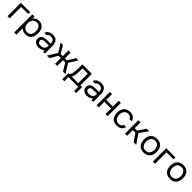

<svg xmlns="http://www.w3.org/2000/svg" viewBox="709 -2853 5363 5363"><g transform="rotate(45 3391.0 -171.5)"><path d="M67 0V-527H431V-452H152V0Z M521 190V-527H602L606 -446Q633 -489 679.5 -511Q726 -533 780 -533Q860 -533 911 -497.5Q962 -462 986.5 -401Q1011 -340 1011 -263Q1011 -186 986 -125Q961 -64 909 -29Q857 6 776 6Q736 6 704 -2.5Q672 -11 648 -27Q624 -43 606 -63V190ZM769 -69Q827 -69 861 -95.5Q895 -122 910.5 -166Q926 -210 926 -263Q926 -317 910.5 -361Q895 -405 860 -431Q825 -457 767 -457Q715 -457 678.5 -430.5Q642 -404 623 -359.5Q604 -315 604 -262Q604 -207 622 -163Q640 -119 677 -94Q714 -69 769 -69Z M1290 6Q1254 6 1220.5 -3.5Q1187 -13 1160.5 -32.5Q1134 -52 1118.5 -81.5Q1103 -111 1103 -150Q1103 -195 1119.5 -226Q1136 -257 1164 -275Q1192 -293 1229 -301Q1266 -309 1306 -309H1461Q1461 -354 1448.5 -387Q1436 -420 1408 -438.5Q1380 -457 1334 -457Q1306 -457 1282 -451Q1258 -445 1241 -432Q1224 -419 1216 -397H1125Q1132 -433 1152.5 -458.5Q1173 -484 1202.5 -500.5Q1232 -517 1266 -525Q1300 -533 1334 -533Q1410 -533 1456 -502.5Q1502 -472 1523 -416.5Q1544 -361 1544 -285V0H1473L1468 -67Q1446 -37 1415 -21Q1384 -5 1351.5 0.5Q1319 6 1290 6ZM1298 -69Q1348 -69 1384.5 -85.5Q1421 -102 1441 -134Q1461 -166 1461 -212V-238H1368Q1335 -238 1303 -237Q1271 -236 1245 -229Q1219 -222 1203.5 -205Q1188 -188 1188 -156Q1188 -126 1203.5 -107Q1219 -88 1244.5 -78.5Q1270 -69 1298 -69Z M1623 0 1794 -276 1638 -527H1729L1868 -299H1947V-527H2032V-299H2111L2250 -527H2341L2185 -276L2356 0H2257L2120 -227H2032V0H1947V-227H1859L1722 0Z M2392 162V-74Q2421 -74 2438.5 -90Q2456 -106 2466 -132Q2476 -158 2481 -188.5Q2486 -219 2489 -247Q2494 -293 2495.5 -338.5Q2497 -384 2497 -411Q2498 -440 2498 -469Q2498 -498 2498 -527H2872V-74H2941V162H2859V0H2474V162ZM2527 -74H2787V-452H2579Q2578 -410 2577 -358Q2576 -306 2573 -261Q2572 -235 2568.5 -202Q2565 -169 2556 -135.5Q2547 -102 2527 -74Z M3199 6Q3163 6 3129.5 -3.5Q3096 -13 3069.5 -32.5Q3043 -52 3027.5 -81.5Q3012 -111 3012 -150Q3012 -195 3028.5 -226Q3045 -257 3073 -275Q3101 -293 3138 -301Q3175 -309 3215 -309H3370Q3370 -354 3357.5 -387Q3345 -420 3317 -438.5Q3289 -457 3243 -457Q3215 -457 3191 -451Q3167 -445 3150 -432Q3133 -419 3125 -397H3034Q3041 -433 3061.5 -458.5Q3082 -484 3111.5 -500.5Q3141 -517 3175 -525Q3209 -533 3243 -533Q3319 -533 3365 -502.5Q3411 -472 3432 -416.5Q3453 -361 3453 -285V0H3382L3377 -67Q3355 -37 3324 -21Q3293 -5 3260.5 0.5Q3228 6 3199 6ZM3207 -69Q3257 -69 3293.5 -85.5Q3330 -102 3350 -134Q3370 -166 3370 -212V-238H3277Q3244 -238 3212 -237Q3180 -236 3154 -229Q3128 -222 3112.5 -205Q3097 -188 3097 -156Q3097 -126 3112.5 -107Q3128 -88 3153.5 -78.5Q3179 -69 3207 -69Z M3585 0V-527H3670V-296H3934V-527H4019V0H3934V-221H3670V0Z M4378 6Q4295 6 4240.5 -28.5Q4186 -63 4159.5 -124Q4133 -185 4133 -262Q4133 -337 4160.5 -398.5Q4188 -460 4244.5 -496.5Q4301 -533 4388 -533Q4442 -533 4484.5 -515Q4527 -497 4555 -462.5Q4583 -428 4594 -376H4507Q4492 -420 4459.5 -438.5Q4427 -457 4383 -457Q4323 -457 4287 -429Q4251 -401 4234.5 -356.5Q4218 -312 4218 -262Q4218 -210 4235 -166Q4252 -122 4288 -95.5Q4324 -69 4381 -69Q4423 -69 4460.5 -87Q4498 -105 4510 -151H4598Q4588 -97 4555.5 -62Q4523 -27 4476.5 -10.5Q4430 6 4378 6Z M4706 0V-527H4791V-300H4883L5039 -527H5136L4960 -276L5151 0H5051L4893 -226H4791V0Z M5445 6Q5362 6 5306 -28.5Q5250 -63 5222.5 -124Q5195 -185 5195 -263Q5195 -342 5222.5 -402.5Q5250 -463 5306 -498Q5362 -533 5447 -533Q5530 -533 5585.5 -498Q5641 -463 5668.5 -402.5Q5696 -342 5696 -263Q5696 -185 5668 -124Q5640 -63 5584.5 -28.5Q5529 6 5445 6ZM5445 -69Q5503 -69 5539.5 -95Q5576 -121 5593.5 -165Q5611 -209 5611 -263Q5611 -317 5593.5 -361Q5576 -405 5539.5 -431Q5503 -457 5445 -457Q5388 -457 5351.5 -431Q5315 -405 5297.5 -361Q5280 -317 5280 -263Q5280 -209 5297.5 -165Q5315 -121 5351.5 -95Q5388 -69 5445 -69Z M5810 0V-527H6174V-452H5895V0Z M6484 6Q6401 6 6345 -28.5Q6289 -63 6261.5 -124Q6234 -185 6234 -263Q6234 -342 6261.5 -402.5Q6289 -463 6345 -498Q6401 -533 6486 -533Q6569 -533 6624.5 -498Q6680 -463 6707.5 -402.5Q6735 -342 6735 -263Q6735 -185 6707 -124Q6679 -63 6623.5 -28.5Q6568 6 6484 6ZM6484 -69Q6542 -69 6578.5 -95Q6615 -121 6632.5 -165Q6650 -209 6650 -263Q6650 -317 6632.5 -361Q6615 -405 6578.5 -431Q6542 -457 6484 -457Q6427 -457 6390.5 -431Q6354 -405 6336.5 -361Q6319 -317 6319 -263Q6319 -209 6336.5 -165Q6354 -121 6390.5 -95Q6427 -69 6484 -69Z"/></g></svg>

Font: Onest
Style: Regular
Weight: 400
Designer: Dmitri Voloshin, Andrey Kudryavtsev
Foundry: Dmitri Voloshin, Andrey Kudryavtsev
Version: Version 1.000;gftools[0.9.33]